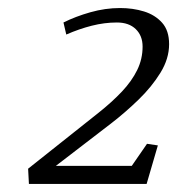

<svg xmlns="http://www.w3.org/2000/svg" viewBox="-20 -735 441 478"><path d="M52 -277 50 -315 225 -454Q259 -481 283.5 -507Q308 -533 321.5 -560.5Q335 -588 335 -619Q335 -646 318 -662.5Q301 -679 271 -679Q240 -679 208.5 -671Q177 -663 145 -649L138 -679Q168 -694 205 -704.5Q242 -715 279 -715Q311 -715 338.5 -706.5Q366 -698 383.5 -678.5Q401 -659 401 -625Q401 -589 379.5 -554Q358 -519 325 -487Q292 -455 257 -428L119 -322H308L346 -377L373 -373L345 -277Z"/></svg>

Font: Manuale Light
Style: Italic
Weight: 300
Italic angle: -11°
Version: Version 1.002